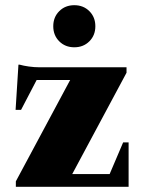

<svg xmlns="http://www.w3.org/2000/svg" viewBox="-20 -719 555 739"><path d="M41 0V-21L250 -411H121L61 -296H40L51 -470H56Q70 -466 91 -463Q112 -460 133 -460H467V-439L258 -49H402L454 -171H475V0ZM266 -537Q231 -537 208 -560Q185 -583 185 -618Q185 -653 208 -676Q231 -699 266 -699Q301 -699 324 -676Q347 -653 347 -618Q347 -583 324 -560Q301 -537 266 -537Z"/></svg>

Font: Spectral ExtraBold
Style: Regular
Weight: 800
Designer: Jean-Baptiste Levee
Foundry: Production Type
Version: Version 2.001